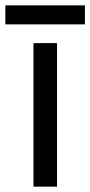

<svg xmlns="http://www.w3.org/2000/svg" viewBox="-40 -697 337 717"><path d="M277 -677H-20V-606H277ZM173 0V-536H85V0Z"/></svg>

Font: Noto Sans Nandinagari
Style: Regular
Weight: 400
Designer: Ek Type
Foundry: Ek Type
Version: Version 1.002